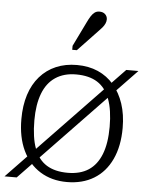

<svg xmlns="http://www.w3.org/2000/svg" viewBox="-64 -855 703 912"><g transform="rotate(5 287.0 -399.0)"><path d="M-8 10 524 -544H582L50 10ZM110 -268Q110 -185 129.5 -133.5Q149 -82 188.5 -57.5Q228 -33 289 -33Q349 -33 388.5 -59Q428 -85 448.5 -137Q469 -189 469 -268Q469 -348 449.5 -400Q430 -452 390.5 -477Q351 -502 289 -502Q231 -502 190.5 -475Q150 -448 130 -395.5Q110 -343 110 -268ZM48 -268Q48 -333 64.5 -384.5Q81 -436 113 -472.5Q145 -509 189.5 -528Q234 -547 289 -547Q345 -547 389.5 -527.5Q434 -508 465.5 -471Q497 -434 514 -383Q531 -332 531 -268Q531 -181 501.5 -118Q472 -55 417.5 -22Q363 11 289 11Q216 11 161.5 -23Q107 -57 77.5 -119.5Q48 -182 48 -268ZM317 -753Q325 -770 333 -782.5Q341 -795 350.5 -802Q360 -809 373 -809Q391 -809 401 -799Q411 -789 411 -775Q411 -765 406.5 -755Q402 -745 394 -735.5Q386 -726 376 -716L282 -617H260V-636Z"/></g></svg>

Font: Roboto Serif SemiCondensed ExtraLight
Style: Regular
Weight: 250
Width: 4
Designer: Greg Gazdowicz
Foundry: Commercial Type
Version: Version 1.007